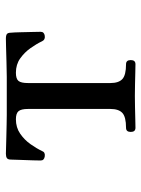

<svg xmlns="http://www.w3.org/2000/svg" viewBox="66 -546 480 652"><g transform="rotate(-90 306.0 -220.0)"><path d="M198 0Q184 0 184 -16Q184 -32 198 -32Q235 -32 248.5 -44.5Q262 -57 262 -85V-365Q262 -388 254.5 -397Q247 -406 227 -406Q199 -406 178 -391.5Q157 -377 142.5 -356.5Q128 -336 119 -317Q115 -306 101 -308Q87 -310 87 -322Q87 -327 87.5 -347.5Q88 -368 89 -390.5Q90 -413 90 -422Q90 -433 95 -436.5Q100 -440 110 -440Q112 -440 128 -439.5Q144 -439 166 -438.5Q188 -438 209 -437.5Q230 -437 242 -437H371Q391 -437 421 -438Q451 -439 475 -439.5Q499 -440 501 -440Q512 -440 516.5 -436.5Q521 -433 521 -422Q522 -413 522.5 -390.5Q523 -368 523.5 -347.5Q524 -327 524 -322Q524 -310 510.5 -308Q497 -306 492 -317Q483 -336 468.5 -356.5Q454 -377 433.5 -391.5Q413 -406 385 -406Q364 -406 357 -397Q350 -388 350 -365V-85Q350 -57 363.5 -44.5Q377 -32 414 -32Q428 -32 428 -16Q428 0 414 0Q407 0 387.5 -0.5Q368 -1 345.5 -1.5Q323 -2 306 -2Q290 -2 267 -1.5Q244 -1 224.5 -0.5Q205 0 198 0Z"/></g></svg>

Font: Zen Old Mincho Medium
Style: Regular
Weight: 500
Designer: Yoshimichi Ohira
Foundry: Positype
Version: Version 1.500